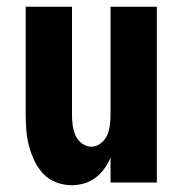

<svg xmlns="http://www.w3.org/2000/svg" viewBox="-20 -540 540 568"><path d="M192 8Q169 8 146.5 -0.5Q124 -9 108 -26Q92 -43 82 -64Q72 -85 66 -107.5Q60 -130 58 -153.5Q56 -177 56 -200V-520H193V-200Q193 -185 195 -169.5Q197 -154 203 -140Q209 -126 222 -116Q235 -106 250 -106Q265 -106 278 -116Q291 -126 297 -140Q303 -154 305 -169.5Q307 -185 307 -200V-520H444V0H307V-74Q300 -57 289 -41.5Q278 -26 263 -14.5Q248 -3 229.5 2.5Q211 8 192 8Z"/></svg>

Font: Iosevka Curly Heavy
Style: Regular
Weight: 900
Monospace: yes
Designer: Belleve Invis
Foundry: Belleve Invis
Version: Version 22.1.2; ttfautohint (v1.8.4)